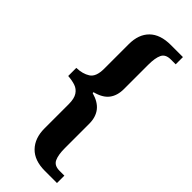

<svg xmlns="http://www.w3.org/2000/svg" viewBox="-285 -795 955 955"><g transform="rotate(45 192.5 -317.0)"><path d="M276 126Q202 126 163.5 86Q125 46 125 -22V-193Q125 -232 111.5 -252.5Q98 -273 75.5 -280.5Q53 -288 24 -290V-347Q67 -348 96 -366.5Q125 -385 125 -442V-615Q125 -684 163.5 -722Q202 -760 276 -760H361V-709H327Q290 -709 278 -684Q266 -659 266 -611V-440Q266 -394 243.5 -364.5Q221 -335 170 -322V-316Q220 -302 243 -272Q266 -242 266 -196V-24Q266 23 278 48.5Q290 74 327 74H361V126Z"/></g></svg>

Font: Noto Serif Hebrew Condensed
Style: Bold
Weight: 700
Width: 3
Designer: Monotype Design Team
Foundry: Monotype Imaging Inc.
Version: Version 2.004; ttfautohint (v1.8.4.7-5d5b)